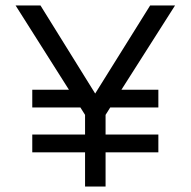

<svg xmlns="http://www.w3.org/2000/svg" viewBox="-20 -682 697 702"><path d="M98 -125V-190H291V-262L274 -289H98V-354H232L37 -662H128L328 -340L529 -662H620L424 -354H559V-289H383L366 -262V-190H559V-125H366V0H291V-125Z"/></svg>

Font: Questrial
Style: Regular
Weight: 400
Designer: Joe Prince
Foundry: Joe Prince
Version: Version 1.002